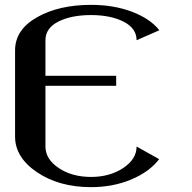

<svg xmlns="http://www.w3.org/2000/svg" viewBox="-20 -770 790 790"><path d="M634.8 -115.2Q595.7 -63.5 520.5 -31.7Q445.3 0 354.5 0Q223.6 0 132.8 -61Q42 -122.1 42 -208V-562.5Q42 -647.5 131.8 -698.7Q221.7 -750 354.5 -750Q448.2 -750 522.9 -721.7Q597.7 -693.4 635.7 -645.5L542 -604.5Q542 -653.3 488.8 -680.7Q435.5 -708 354.5 -708Q273.4 -708 220.2 -681.2Q167 -654.3 167 -604.5V-458H458V-417H167V-167Q167 -115.2 221.7 -78.6Q276.4 -42 354.5 -42Q431.6 -42 486.8 -78.6Q542 -115.2 542 -167Z"/></svg>

Font: okolaks
Style: Bold
Weight: 600
Width: 8
Version: Version 000.6.0